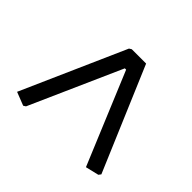

<svg xmlns="http://www.w3.org/2000/svg" viewBox="-101 -615 625 625"><g transform="rotate(45 212.0 -302.0)"><path d="M398 -126 404 -134 252 -492H186L178 -487L20 -130L66 -112L74 -117L214 -432H220L352 -115Z"/></g></svg>

Font: Alegreya Sans SC
Style: Regular
Weight: 400
Designer: Juan Pablo del Peral
Foundry: Huerta Tipografica
Version: Version 1.000;PS 001.000;hotconv 1.0.70;makeotf.lib2.5.58329